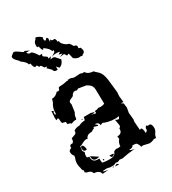

<svg xmlns="http://www.w3.org/2000/svg" viewBox="-170 -772 785 875"><g transform="rotate(-30 222.0 -334.5)"><path d="M110.4 10.7Q106 -10.7 77.1 -11.7Q72.8 -28.3 50.8 -30.8L42 -37.1L44.4 -44.9Q36.6 -51.3 36.6 -62Q32.2 -74.7 32.2 -87.4Q32.2 -101.1 38.1 -115.2L40 -125.5Q30.8 -134.8 30.8 -149.4Q30.8 -158.2 45.4 -163.1L44.9 -167Q44.9 -178.7 56.6 -178.7L61 -178.2Q68.8 -184.6 68.8 -194.8L68.4 -198.7Q72.3 -201.7 77.6 -203.1Q90.8 -207 94.5 -210.7Q98.1 -214.4 98.1 -224.1Q110.4 -232.9 128.4 -232.9Q142.1 -240.2 161.6 -241.2L165.5 -256.8H206.1L205.6 -254.9Q205.6 -253.9 207 -253.9L212.9 -254.9L218.3 -248.5L200.2 -249L220.2 -243.2Q223.6 -245.1 223.6 -249L221.7 -254.9Q234.9 -254.9 242.7 -259.8L254.4 -258.3Q267.1 -258.3 276.4 -263.2L274.9 -336.9Q274.9 -358.4 258.8 -368.7L248 -375.5L207.5 -382.3L198.7 -377Q194.3 -379.9 189.5 -379.9Q176.8 -379.9 169.9 -364.3L149.9 -354.5Q144 -350.6 144 -343.8L146 -334.5L140.6 -295.9Q131.8 -283.2 131.8 -268.1L128.4 -263.2L124 -263.7Q113.8 -263.7 103.5 -257.8Q96.7 -265.1 85.4 -265.1L82.5 -278.8L66.4 -282.2Q63 -288.6 63 -304.7L61 -310.5Q54.2 -309.1 50.8 -305.7Q48.8 -309.1 48.8 -321.3L51.3 -354L60.5 -349.1Q56.2 -345.2 56.2 -338.9L57.6 -329.6L63 -334.5L62.5 -340.8Q62.5 -363.3 77.1 -385.3L81.5 -400.9Q101.6 -400.9 115.7 -418L122.6 -417Q131.8 -417 131.8 -426.3L135.3 -431.6L161.6 -433.6L183.1 -438L185.5 -434.1L186.5 -439.9H202.1Q210 -435.1 220.2 -434.6L250 -436.5Q256.8 -432.6 262.7 -432.6L269.5 -433.6Q279.8 -416 308.1 -414.6Q315.4 -406.2 321.3 -401.6Q327.1 -397 331.5 -391.1Q335.9 -385.3 339.6 -376Q343.3 -366.7 346.2 -349.1L354 -278.8L352.5 -257.8L356 -225.6L342.3 -226.6L354 -219.2L356.9 -195.8L352.5 -170.4L356 -133.8L354 -124L357.4 -78.1L363.8 -80.6Q372.6 -80.6 373.5 -52.7Q384.8 -56.6 384.8 -66.9L384.3 -70.8L391.1 -81.5L397.9 -76.2L404.8 -77.1Q418.9 -77.1 418.9 -52.7Q418.9 -42 411.1 -31Q403.3 -20 403.3 -9.3L391.1 -9.8Q378.4 -2.9 364.3 -2.9L334.5 -9.8L324.2 -8.3Q321.8 -22.5 311.5 -32.2L293 -34.2Q289.6 -23.4 269.5 -23.4Q271 -18.6 293.5 -15.1Q250.5 -11.2 223.6 -4.9L209.5 -6.8L197.3 -1.5L188 -3.4L174.3 2H152.8Q146.5 -1.5 135.3 -1.5L116.7 0Q116.7 4.9 142.6 7.8ZM175.8 -30.8Q201.2 -30.8 206.1 -50.8Q215.3 -57.1 221.2 -57.1L230 -55.7L242.7 -57.6Q243.2 -76.2 255.4 -89.8L253.4 -103.5Q279.8 -103.5 279.8 -127.9V-130.9Q287.6 -134.3 287.6 -142.6L282.2 -174.3Q291.5 -168.5 296.9 -168.5Q303.2 -168.5 304.7 -181.6Q299.8 -178.2 288.6 -178.2Q266.6 -178.2 249.5 -182.6Q232.4 -187 226.1 -190.9L212.9 -186.5Q212.4 -203.1 191.9 -203.6Q203.6 -193.8 203.6 -190.9L201.2 -189.5L181.2 -195.3L179.2 -188.5Q170.9 -186.5 163.6 -180.2H159.2Q137.2 -180.2 129.9 -161.1L124 -163.6Q113.8 -163.6 89.4 -149.4L85 -150.9L82 -128.4Q82 -123.5 88.9 -116.7Q84.5 -104 84.5 -97.2Q84.5 -87.9 92.3 -87.9L96.7 -88.4V-84.5Q96.7 -57.1 124 -57.1L131.8 -57.6L133.3 -35.6Q142.6 -30.8 175.8 -30.8ZM96.7 -120.6Q85 -120.6 85 -136.7Q85 -140.6 85.7 -143.8Q86.4 -147 91.8 -147Q101.6 -147 104 -122.1ZM120.6 -62Q100.6 -62 100.6 -84V-87.9L136.2 -64.5ZM186 -33.7 177.7 -45.4 186.5 -45.9Q199.7 -45.9 199.7 -42.5Q199.7 -39.6 186 -33.7ZM197.3 10.3H175.8L187.5 2.9Q197.3 8.3 197.3 10.3ZM168.5 9.8Q166 9.8 164.1 6.3H171.9ZM153.8 -249Q151.4 -249 149.4 -252.4H157.2ZM144 -40 143.6 -46.9 147.9 -45.9 149.4 -39.6ZM208 -535.6Q200.7 -511.7 182.1 -506.3L170.4 -519.5V-503.4L163.6 -502.4Q150.9 -502.4 148.9 -514.6L128.4 -535.2L135.7 -538.1Q135.7 -540.5 122.1 -542.5Q114.7 -557.6 108.9 -557.6L104 -555.7L97.2 -567.4L89.8 -564.9Q79.6 -564.9 76.7 -589.4L68.4 -588.9Q68.4 -601.1 40.5 -621.1V-621.6Q40.5 -624.5 36.9 -627.7Q33.2 -630.9 29.1 -635.3Q24.9 -639.6 21.2 -645Q17.6 -650.4 17.6 -657.7Q17.6 -658.7 20.3 -661.1Q22.9 -663.6 26.1 -666.3Q29.3 -668.9 32.2 -670.9Q35.2 -672.9 35.6 -672.9Q41 -672.9 47.4 -669.4Q53.7 -666 59.3 -661.6Q64.9 -657.2 69.8 -653.8Q74.7 -650.4 77.1 -650.4L82.5 -652.3L103.5 -642.1H85Q90.3 -630.9 97.2 -630.9L102.5 -631.3Q112.3 -631.3 130.9 -600.6L146 -601.6Q141.1 -597.2 141.1 -593.3Q141.1 -590.3 144 -587.9Q147 -585.4 150.6 -583.3Q154.3 -581.1 157.2 -578.9Q160.2 -576.7 160.2 -574.2L159.2 -569.8Q159.2 -567.9 161.6 -567.9L173.8 -571.8L165.5 -559.6L177.2 -561.5Q186 -561.5 189.9 -556.2ZM310.5 -537.6Q315.4 -528.3 315.4 -520Q315.4 -510.3 304.2 -506.3L298.8 -501L292.5 -503.4L284.2 -502.4Q271 -502.4 256.8 -513.7L250 -541.5L239.7 -537.1L231 -550.3L207.5 -547.4L226.1 -555.7L208 -560.5L220.2 -568.4Q211.9 -571.3 203.1 -571.3Q186 -571.3 176.3 -566.4L197.8 -580.1L198.7 -589.4L190.4 -588.9Q190.4 -601.1 162.6 -621.1Q160.2 -615.2 157.7 -615.2Q152.8 -615.2 147.5 -638.2H140.1L139.2 -647.9Q139.2 -665 152.8 -674.3V-675.3Q152.8 -680.2 157.7 -680.2Q162.1 -680.2 174.8 -673.3L187.5 -663.1L183.1 -662.6V-659.2Q183.1 -646 187.5 -646Q191.4 -646 198.2 -654.8L204.1 -648.9L203.6 -629.9L209.5 -639.6Q212.4 -630.9 219.2 -630.9L225.1 -631.8Q232.9 -631.8 233.9 -612.8L240.7 -613.8L240.2 -609.9Q240.2 -605 244.1 -599.9Q248 -594.7 253.2 -590.3Q258.3 -585.9 263.2 -583.3Q268.1 -580.6 270 -580.6H270.5Q276.9 -580.6 287.6 -559.6Q302.2 -558.6 302.2 -547.9L300.8 -540Z"/></g></svg>

Font: Truetypewriter PolyglOTT
Style: Regular
Weight: 400
Designer: Sergey Beatoff a.k.a. Sam_T
Version: Version 3.76